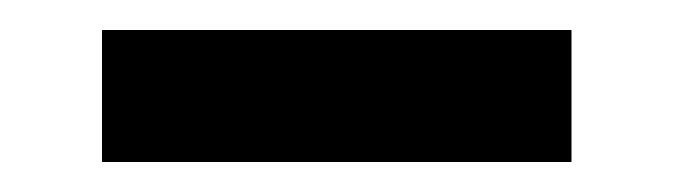

<svg xmlns="http://www.w3.org/2000/svg" viewBox="-20 -314 449 128"><path d="M48 -294V-206H361V-294Z"/></svg>

Font: LT Wave Text Medium
Style: Regular
Weight: 500
Designer: Daniel Lyons
Version: Version 2.5 (Glyphs App)